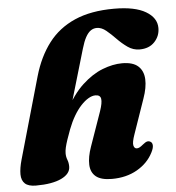

<svg xmlns="http://www.w3.org/2000/svg" viewBox="-52 -769 764 832"><g transform="rotate(-5 329.5 -353.0)"><path d="M239.5 -216Q251.5 -247.5 266.5 -273Q281.5 -298.5 298 -316.2Q314.5 -334 330.8 -343.5Q347 -353 361.5 -353Q382.5 -353 385.2 -336Q388 -319 375.5 -282.5L323 -133Q307.5 -89 308.8 -55.8Q310 -22.5 332.2 -4.2Q354.5 14 401.5 14Q464.5 14 511.5 -13Q558.5 -40 581 -84Q591 -103 590.5 -115.2Q590 -127.5 581.5 -132Q574.5 -136 567.2 -134.2Q560 -132.5 548.5 -123Q539 -115 532.8 -111.8Q526.5 -108.5 520.5 -108.5Q510 -108.5 506.5 -122Q503 -135.5 515.5 -170.5L567.5 -320.5Q584.5 -368 582.8 -404.2Q581 -440.5 558.2 -461Q535.5 -481.5 488.5 -481.5Q448.5 -481.5 403.2 -464Q358 -446.5 314.5 -406.2Q271 -366 235 -296L246.5 -292L325 -559Q334 -590 344 -608.2Q354 -626.5 366 -635Q378 -643.5 393 -643.5Q413.5 -643.5 433.5 -627Q453.5 -610.5 474.2 -589Q495 -567.5 518.5 -551Q542 -534.5 570 -534.5Q611.5 -534.5 635.2 -559.8Q659 -585 659 -620Q659 -664.5 612 -692.2Q565 -720 474.5 -720Q373.5 -720 303 -689Q232.5 -658 188 -599.5Q143.5 -541 119.5 -458L18.5 -103.5Q8 -66.5 8.2 -40Q8.5 -13.5 23.5 0.2Q38.5 14 71 14Q142 14 181.8 -5Q221.5 -24 221.5 -55.5Q221.5 -72.5 216.2 -85.5Q211 -98.5 211 -114Q211 -125 214.2 -139.2Q217.5 -153.5 224 -172.8Q230.5 -192 239.5 -216Z"/></g></svg>

Font: Fraunces ExtraBold
Style: Italic
Weight: 800
Italic angle: -16°
Version: Version 1.000;[b76b70a41]